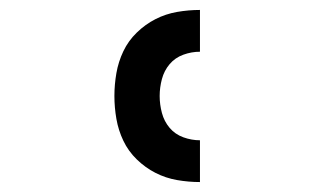

<svg xmlns="http://www.w3.org/2000/svg" viewBox="-20 -800 640 386"><path d="M382 -434Q359 -434 336 -438Q313 -442 292.5 -452.5Q272 -463 255 -479.5Q238 -496 228 -517Q218 -538 214 -561Q210 -584 210 -607Q210 -630 214 -653Q218 -676 228 -697Q238 -718 255 -734.5Q272 -751 292.5 -761.5Q313 -772 336 -776Q359 -780 382 -780V-696Q365 -696 348.5 -690Q332 -684 321 -671Q310 -658 305.5 -641Q301 -624 301 -607Q301 -590 305.5 -573Q310 -556 321 -543Q332 -530 348.5 -524Q365 -518 382 -518Z"/></svg>

Font: Iosevka Semibold Extended
Style: Regular
Weight: 600
Width: 7
Monospace: yes
Designer: Belleve Invis
Foundry: Belleve Invis
Version: Version 32.5.0; ttfautohint (v1.8.4)